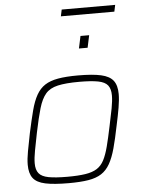

<svg xmlns="http://www.w3.org/2000/svg" viewBox="-58 -894 696 948"><g transform="rotate(-5 290.0 -420.5)"><path d="M244 8Q171 8 128.5 -1Q86 -10 68 -33.5Q50 -57 50 -100Q50 -128 57 -166Q64 -204 74 -254Q88 -319 100 -365Q112 -411 129 -441Q146 -471 171.5 -487.5Q197 -504 236.5 -511Q276 -518 335 -518Q408 -518 450 -508.5Q492 -499 510 -475.5Q528 -452 528 -409Q528 -381 521.5 -342.5Q515 -304 504 -254Q491 -189 478.5 -143.5Q466 -98 449 -68Q432 -38 406.5 -21.5Q381 -5 342 1.5Q303 8 244 8ZM240 -24Q294 -24 329.5 -29.5Q365 -35 387 -49Q409 -63 422.5 -89Q436 -115 446.5 -155.5Q457 -196 469 -254Q480 -304 487 -341.5Q494 -379 494 -405Q494 -438 480 -455.5Q466 -473 432 -479.5Q398 -486 339 -486Q272 -486 232.5 -477Q193 -468 172 -443.5Q151 -419 137.5 -373Q124 -327 109 -254Q99 -204 92 -167Q85 -130 85 -104Q85 -72 99 -54.5Q113 -37 147 -30.5Q181 -24 240 -24ZM352 -650 365 -711H408L395 -650ZM277 -816 284 -849H549L542 -816Z"/></g></svg>

Font: Saira Thin
Style: Italic
Weight: 100
Italic angle: -12°
Designer: Hector Gatti with collaboration of the Omnibus-Type team
Foundry: Omnibus-Type
Version: Version 1.101